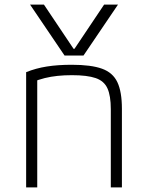

<svg xmlns="http://www.w3.org/2000/svg" viewBox="-20 -810 640 830"><path d="M110 -790H170L298 -599H302L430 -790H490L341 -570H259ZM93 -498Q135 -515 182.5 -522.5Q230 -530 290 -530Q374 -530 421 -513Q468 -496 487.5 -454.5Q507 -413 507 -340V0H459V-338Q459 -396 444.5 -428Q430 -460 393.5 -472.5Q357 -485 291 -485Q258 -485 229 -482Q200 -479 173.5 -472.5Q147 -466 118 -454L141 -486V0H93Z"/></svg>

Font: M PLUS Code Latin Expanded Light
Style: Regular
Weight: 300
Width: 7
Designer: Coji Morishita
Foundry: UNDERFOREST DESIGN
Version: Version 1.002; ttfautohint (v1.8.3)